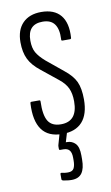

<svg xmlns="http://www.w3.org/2000/svg" viewBox="-80 -531 443 766"><g transform="rotate(-10 141.5 -147.5)"><path d="M143 6Q86 6 60 -30Q34 -66 38 -136Q38 -142 43 -142H75Q79 -142 79 -137Q77 -82 92 -57.5Q107 -33 144 -33Q211 -33 211 -114Q211 -146 201 -167.5Q191 -189 167 -208L100 -262Q68 -287 54.5 -315Q41 -343 41 -383Q41 -433 68 -460.5Q95 -488 143 -488Q196 -488 221.5 -457Q247 -426 243 -367Q243 -361 238 -361H207Q206 -361 204 -362Q202 -363 203 -368Q205 -408 190 -428.5Q175 -449 142 -449Q81 -449 81 -383Q81 -353 91.5 -334.5Q102 -316 126 -295L193 -240Q226 -214 238.5 -187Q251 -160 251 -115Q251 -55 223.5 -24.5Q196 6 143 6ZM147 193Q136 193 127.5 191.5Q119 190 112 189Q107 187 107 183V163Q107 157 112 158Q117 159 123 160Q129 161 138 161Q156 161 162 149.5Q168 138 168 118V107Q168 86 160 76.5Q152 67 136 67H122Q118 67 118 61Q118 58 118 53.5Q118 49 119 46L136 -14Q138 -18 141 -18H163Q168 -18 166 -12L150 41H155Q175 41 188.5 55Q202 69 202 103V120Q202 156 189 174.5Q176 193 147 193Z"/></g></svg>

Font: Sofia Sans Extra Condensed Light
Style: Regular
Weight: 300
Designer: Botio Nikoltchev, Ani Petrova
Foundry: lettersoup
Version: Version 4.101